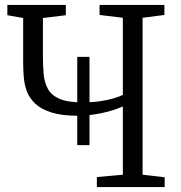

<svg xmlns="http://www.w3.org/2000/svg" viewBox="-20 -763 737 783"><path d="M295 -171V-531H345V-171ZM481 -329Q442.5 -311.5 392 -301.2Q341.5 -291 298 -291Q231.5 -291 189.2 -304.5Q147 -318 123.2 -340.8Q99.5 -363.5 89.2 -391.8Q79 -420 76.8 -450.2Q74.5 -480.5 74.5 -508V-689.5L10 -701V-743H248.5V-701L155 -689.5V-535Q155 -495.5 158 -461.2Q161 -427 175.2 -400.8Q189.5 -374.5 222.8 -360Q256 -345.5 316.5 -345.5Q355 -345.5 386.5 -350Q418 -354.5 442 -361.5Q466 -368.5 481 -376V-690.5L386 -702V-743H650.5V-702L561.5 -690.5V-50.5L651.5 -40V0H375V-41L481 -50.5Z"/></svg>

Font: Merriweather 28pt Light
Style: Regular
Weight: 300
Version: Version 2.100